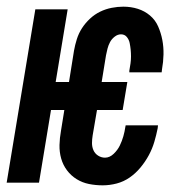

<svg xmlns="http://www.w3.org/2000/svg" viewBox="-34 -548 554 576"><path d="M274 8Q253 8 233 4Q213 0 196 -10.5Q179 -21 167 -37Q155 -53 149.5 -72.5Q144 -92 144.5 -113Q145 -134 149 -156L159 -218H119L83 0H-14L72 -520H169L133 -302H173L188 -396Q191 -413 196.5 -430.5Q202 -448 212 -463.5Q222 -479 236 -492Q250 -505 266.5 -513Q283 -521 301 -524.5Q319 -528 336 -528Q359 -528 379.5 -521.5Q400 -515 416 -501.5Q432 -488 440.5 -468.5Q449 -449 453 -428Q457 -407 456.5 -384.5Q456 -362 452 -340L451 -331H354V-336Q356 -347 357.5 -357.5Q359 -368 359 -378.5Q359 -389 358 -399Q357 -409 355 -419Q353 -429 346.5 -437Q340 -445 329 -445Q319 -445 310 -438Q301 -431 296 -421.5Q291 -412 288.5 -402Q286 -392 284 -382L271 -302H348L334 -218H257L244 -142Q242 -130 242 -118.5Q242 -107 246.5 -97Q251 -87 260.5 -81Q270 -75 281 -75Q295 -75 307 -86.5Q319 -98 325.5 -111.5Q332 -125 336 -139Q340 -153 342 -167L343 -172H440L439 -163Q435 -143 429 -122.5Q423 -102 412.5 -82.5Q402 -63 387.5 -45.5Q373 -28 355 -15.5Q337 -3 316 2.5Q295 8 274 8Z"/></svg>

Font: Iosevka
Style: Bold Italic
Weight: 700
Italic angle: -9°
Monospace: yes
Designer: Belleve Invis
Foundry: Belleve Invis
Version: Version 32.5.0; ttfautohint (v1.8.4)